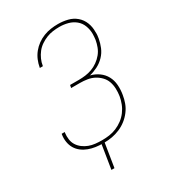

<svg xmlns="http://www.w3.org/2000/svg" viewBox="-215 -859 1031 1145"><g transform="rotate(-30 300.0 -286.5)"><path d="M209 170 235 8H246Q220 8 195.5 4.5Q171 1 148 -7.5Q125 -16 106 -30.5Q87 -45 75 -65Q63 -85 59 -110Q55 -135 59 -160L60 -165H81L80 -161Q77 -138 80 -115.5Q83 -93 94.5 -75Q106 -57 123.5 -44Q141 -31 161 -23.5Q181 -16 204 -13.5Q227 -11 250 -11Q275 -11 300 -14.5Q325 -18 349 -28Q373 -38 394.5 -54Q416 -70 432 -91.5Q448 -113 457.5 -137.5Q467 -162 471 -186Q475 -212 474 -237.5Q473 -263 465 -285.5Q457 -308 440 -325.5Q423 -343 402 -354Q381 -365 356 -369Q331 -373 305 -373H245L249 -392H309Q332 -392 355 -395Q378 -398 400 -406Q422 -414 442.5 -428.5Q463 -443 478.5 -462Q494 -481 502.5 -503.5Q511 -526 515 -549Q516 -559 517 -568.5Q518 -578 518 -588Q518 -618 507.5 -645.5Q497 -673 475 -691Q453 -709 424.5 -716.5Q396 -724 366 -724Q344 -724 321.5 -721Q299 -718 277.5 -709.5Q256 -701 236 -687.5Q216 -674 201.5 -655.5Q187 -637 177.5 -615.5Q168 -594 165 -573L164 -570H143L144 -573Q148 -597 158 -621Q168 -645 184.5 -665.5Q201 -686 222.5 -701.5Q244 -717 268.5 -726.5Q293 -736 318 -739.5Q343 -743 367 -743Q401 -743 433.5 -735Q466 -727 490.5 -706Q515 -685 527 -654.5Q539 -624 538 -590Q539 -579 538 -568Q537 -557 535 -546Q530 -518 518.5 -490Q507 -462 485.5 -439.5Q464 -417 436.5 -403Q409 -389 380 -382Q412 -374 437.5 -355.5Q463 -337 477.5 -310Q492 -283 494.5 -250Q497 -217 491 -183Q487 -157 477.5 -131Q468 -105 450.5 -82Q433 -59 410.5 -41.5Q388 -24 362 -13Q336 -2 309 3Q282 8 256 8L230 170Z"/></g></svg>

Font: Iosevka Thin Extended
Style: Italic
Weight: 100
Width: 7
Italic angle: -9°
Monospace: yes
Designer: Belleve Invis
Foundry: Belleve Invis
Version: Version 32.5.0; ttfautohint (v1.8.4)